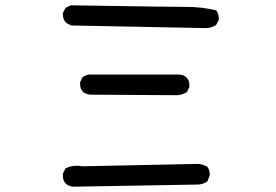

<svg xmlns="http://www.w3.org/2000/svg" viewBox="-20 -725 1040 724"><path d="M255 -21Q217 -26 217 -64V-70L227 -90Q246 -100 269 -100Q280 -100 292 -98L729 -107Q747 -105 762 -96Q771 -84 771 -67Q771 -62 762 -41Q745 -29 724 -29ZM651 -366 319 -368Q282 -373 282 -409V-415L292 -435L312 -444H657Q694 -439 694 -404V-397L685 -378Q669 -368 651 -366ZM756 -619 248 -629 229 -639Q217 -652 217 -671V-676L227 -695L246 -705Q626 -699 683.5 -699Q741 -699 795 -686Q805 -674 805 -656V-650L795 -631Q777 -619 756 -619Z"/></svg>

Font: Xiaolai Mono SC
Style: Regular
Weight: 400
Monospace: yes
Designer: LXGW / Nozomi Seto
Version: Version 3.113;September 30, 2024